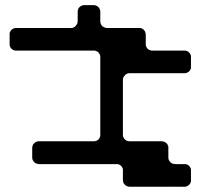

<svg xmlns="http://www.w3.org/2000/svg" viewBox="-20 -709 793 730"><path d="M456.1 -369.1Q426.8 -369.1 369.1 -369.1Q368.2 -369.1 367.2 -369.1Q367.2 -369.1 366.2 -369.1Q397.5 -369.1 458 -369.1Q457 -369.1 457 -369.1Q456.1 -369.1 456.1 -369.1ZM706.1 -455.1Q706.1 -455.1 706.1 -454.1Q706.1 -454.1 706.1 -453.1Q706.1 -453.1 706.1 -453.1Q706.1 -453.1 706.1 -453.1Q706.1 -453.1 706.1 -453.1Q706.1 -452.1 706.1 -452.1Q706.1 -452.1 706.1 -452.1Q706.1 -452.1 706.1 -452.1Q706.1 -452.1 706.1 -452.1Q706.1 -451.2 706.1 -451.2Q706.1 -451.2 706.1 -450.2Q706.1 -450.2 706.1 -449.2Q706.1 -449.2 706.1 -449.2Q706.1 -449.2 706.1 -449.2Q706.1 -449.2 705.1 -448.2Q705.1 -448.2 705.1 -448.2Q705.1 -447.3 705.1 -446.3Q705.1 -446.3 704.1 -445.3Q703.1 -443.4 702.1 -441.4Q701.2 -439.5 699.2 -437.5Q695.3 -434.6 691.4 -432.6Q686.5 -430.7 681.6 -430.7Q612.3 -430.7 472.7 -430.7Q461.9 -430.7 455.1 -422.9Q447.3 -416 447.3 -405.3Q447.3 -335.9 447.3 -196.3Q447.3 -186.5 455.1 -178.7Q461.9 -171.9 472.7 -171.9Q513.7 -171.9 595.7 -171.9Q595.7 -171.9 596.7 -171.9Q596.7 -171.9 597.7 -171.9Q597.7 -171.9 597.7 -171.9Q597.7 -171.9 597.7 -171.9Q598.6 -171.9 598.6 -170.9Q599.6 -170.9 599.6 -170.9Q600.6 -170.9 600.6 -170.9Q600.6 -170.9 600.6 -170.9Q600.6 -170.9 600.6 -170.9Q600.6 -170.9 601.6 -170.9Q601.6 -170.9 601.6 -170.9Q602.5 -170.9 602.5 -170.9Q603.5 -169.9 603.5 -169.9Q604.5 -169.9 604.5 -169.9Q604.5 -169.9 605.5 -169.9Q605.5 -168.9 606.4 -168.9Q606.4 -168.9 606.4 -168.9Q607.4 -168.9 607.4 -168Q608.4 -168 609.4 -167Q610.4 -167 610.4 -166Q611.3 -166 611.3 -166Q611.3 -166 611.3 -166Q612.3 -165 612.3 -165Q612.3 -165 613.3 -164.1Q614.3 -163.1 616.2 -161.1Q617.2 -159.2 618.2 -156.2Q619.1 -154.3 620.1 -151.4Q620.1 -149.4 620.1 -146.5Q620.1 -134.8 620.1 -110.4Q620.1 -110.4 620.1 -110.4Q620.1 -110.4 620.1 -110.4Q620.1 -110.4 620.1 -109.4Q620.1 -109.4 620.1 -108.4Q620.1 -108.4 620.1 -107.4Q620.1 -107.4 620.1 -106.4Q620.1 -105.5 621.1 -105.5Q621.1 -103.5 621.1 -102.5Q621.1 -101.6 622.1 -100.6Q622.1 -99.6 623 -99.6Q623 -98.6 623 -98.6Q624 -97.7 624 -96.7Q625 -95.7 626 -94.7Q627 -93.8 627 -92.8Q627.9 -91.8 628.9 -90.8Q628.9 -90.8 629.9 -90.8Q629.9 -90.8 629.9 -90.8Q630.9 -89.8 631.8 -89.8Q631.8 -88.9 632.8 -88.9Q632.8 -88.9 633.8 -87.9Q633.8 -87.9 633.8 -87.9Q634.8 -87.9 635.7 -86.9Q636.7 -86.9 637.7 -86.9Q637.7 -85.9 638.7 -85.9Q638.7 -85.9 638.7 -85.9Q638.7 -85.9 639.6 -85.9Q639.6 -85.9 639.6 -85.9Q639.6 -85.9 640.6 -85.9Q640.6 -85.9 641.6 -85.9Q642.6 -85.9 642.6 -85.9Q643.6 -85 644.5 -85Q657.2 -85 681.6 -85Q681.6 -85 681.6 -85Q681.6 -85 681.6 -85Q681.6 -85 682.6 -85Q682.6 -85 682.6 -85Q683.6 -85 683.6 -85Q683.6 -85 683.6 -85Q684.6 -85 685.5 -85Q685.5 -85 686.5 -85Q687.5 -85 688.5 -84Q689.5 -84 691.4 -84Q691.4 -83 692.4 -83Q692.4 -83 692.4 -83Q693.4 -82 693.4 -82Q694.3 -82 694.3 -82Q694.3 -82 695.3 -81.1Q695.3 -81.1 695.3 -81.1Q696.3 -81.1 697.3 -80.1Q697.3 -79.1 698.2 -79.1Q698.2 -78.1 699.2 -78.1Q699.2 -78.1 699.2 -78.1Q700.2 -77.1 700.2 -77.1Q700.2 -77.1 700.2 -77.1Q700.2 -76.2 701.2 -76.2Q701.2 -76.2 701.2 -76.2Q702.1 -75.2 702.1 -74.2Q703.1 -73.2 703.1 -73.2Q703.1 -72.3 703.1 -72.3Q704.1 -71.3 704.1 -71.3Q704.1 -70.3 705.1 -69.3Q705.1 -68.4 705.1 -68.4Q705.1 -67.4 705.1 -67.4Q705.1 -66.4 706.1 -66.4Q706.1 -66.4 706.1 -66.4Q706.1 -66.4 706.1 -66.4Q706.1 -65.4 706.1 -65.4Q706.1 -64.5 706.1 -64.5Q706.1 -63.5 706.1 -62.5Q706.1 -61.5 706.1 -60.5Q706.1 -48.8 706.1 -24.4Q706.1 -22.5 706.1 -20.5Q706.1 -18.6 705.1 -16.6Q705.1 -15.6 705.1 -15.6Q705.1 -14.6 704.1 -14.6Q704.1 -13.7 704.1 -13.7Q704.1 -12.7 703.1 -11.7Q703.1 -11.7 703.1 -10.7Q702.1 -10.7 702.1 -9.8Q702.1 -9.8 701.2 -8.8Q701.2 -8.8 700.2 -7.8Q700.2 -7.8 700.2 -6.8Q699.2 -6.8 699.2 -6.8Q695.3 -2.9 691.4 -1Q686.5 1 681.6 1Q668.9 1 644.5 1Q643.6 1 642.6 1Q641.6 1 640.6 0Q640.6 1 640.6 1Q584 1 472.7 1Q471.7 1 470.7 1Q470.7 1 469.7 1Q468.8 1 468.8 1Q467.8 0 467.8 0Q466.8 0 465.8 0Q464.8 0 463.9 -1Q462.9 -1 462.9 -1Q462.9 -1 461.9 -2Q461.9 -2 461.9 -2Q461.9 -2 460.9 -2Q460.9 -2 460.9 -2Q460 -2 460 -2.9Q459 -2.9 459 -2.9Q458 -3.9 458 -3.9Q458 -3.9 458 -3.9Q458 -3.9 457 -3.9Q457 -4.9 457 -4.9Q456.1 -4.9 456.1 -5.9Q455.1 -5.9 455.1 -5.9Q455.1 -5.9 455.1 -6.8Q454.1 -6.8 454.1 -7.8Q454.1 -7.8 453.1 -7.8Q453.1 -8.8 452.1 -8.8Q452.1 -9.8 452.1 -9.8Q451.2 -10.7 451.2 -10.7Q451.2 -11.7 450.2 -11.7Q450.2 -12.7 450.2 -12.7Q450.2 -13.7 450.2 -13.7Q449.2 -14.6 449.2 -14.6Q449.2 -14.6 449.2 -14.6Q449.2 -15.6 448.2 -16.6Q448.2 -17.6 448.2 -18.6Q448.2 -19.5 448.2 -20.5Q448.2 -20.5 448.2 -21.5Q447.3 -22.5 447.3 -22.5Q447.3 -23.4 447.3 -23.4Q447.3 -23.4 447.3 -23.4Q447.3 -24.4 447.3 -24.4Q447.3 -36.1 447.3 -60.5Q447.3 -61.5 447.3 -62.5Q447.3 -63.5 447.3 -64.5Q447.3 -64.5 447.3 -65.4Q447.3 -65.4 447.3 -66.4Q447.3 -66.4 447.3 -66.4Q447.3 -66.4 447.3 -66.4Q447.3 -66.4 446.3 -67.4Q446.3 -67.4 446.3 -68.4Q446.3 -68.4 446.3 -69.3Q445.3 -70.3 445.3 -71.3Q445.3 -71.3 444.3 -72.3Q444.3 -72.3 444.3 -73.2Q443.4 -74.2 443.4 -74.2Q442.4 -75.2 442.4 -76.2Q441.4 -77.1 441.4 -77.1Q440.4 -78.1 440.4 -78.1Q440.4 -78.1 439.5 -79.1Q439.5 -79.1 439.5 -79.1Q439.5 -79.1 438.5 -80.1Q438.5 -80.1 438.5 -80.1Q437.5 -81.1 436.5 -81.1Q436.5 -82 435.5 -82Q435.5 -82 434.6 -82Q434.6 -82 434.6 -82Q433.6 -83 433.6 -83Q432.6 -83 432.6 -84Q431.6 -84 431.6 -84Q430.7 -84 430.7 -84Q429.7 -85 427.7 -85Q426.8 -85 425.8 -85Q425.8 -85 424.8 -85Q424.8 -85 424.8 -85Q424.8 -85 423.8 -85Q423.8 -85 423.8 -85Q423.8 -85 423.8 -85Q403.3 -85 361.3 -85Q361.3 -85 331.1 -85Q300.8 -85 261.7 -85Q213.9 -85 170.9 -85Q127 -85 127 -85Q126 -85 125 -85.9Q124 -85.9 122.1 -85.9Q122.1 -85.9 121.1 -85.9Q121.1 -85.9 120.1 -86.9Q120.1 -86.9 120.1 -86.9Q120.1 -86.9 119.1 -86.9Q119.1 -86.9 119.1 -86.9Q119.1 -86.9 118.2 -86.9Q118.2 -86.9 118.2 -86.9Q118.2 -86.9 118.2 -86.9Q118.2 -86.9 118.2 -86.9Q118.2 -86.9 117.2 -87.9Q117.2 -87.9 117.2 -87.9Q117.2 -87.9 116.2 -87.9Q116.2 -87.9 116.2 -87.9Q115.2 -88.9 115.2 -88.9Q114.3 -88.9 114.3 -88.9Q113.3 -89.8 113.3 -89.8Q113.3 -89.8 112.3 -90.8Q112.3 -90.8 112.3 -90.8Q111.3 -90.8 111.3 -90.8Q111.3 -91.8 111.3 -91.8Q110.4 -91.8 110.4 -91.8Q110.4 -92.8 109.4 -92.8Q109.4 -93.8 109.4 -93.8Q108.4 -93.8 108.4 -94.7Q107.4 -95.7 106.4 -96.7Q106.4 -97.7 105.5 -98.6Q105.5 -98.6 105.5 -99.6Q104.5 -99.6 104.5 -100.6Q104.5 -101.6 103.5 -102.5Q103.5 -103.5 103.5 -104.5Q103.5 -104.5 103.5 -104.5Q103.5 -105.5 103.5 -105.5Q103.5 -105.5 103.5 -105.5Q102.5 -106.4 102.5 -106.4Q102.5 -106.4 102.5 -107.4Q102.5 -107.4 102.5 -107.4Q102.5 -107.4 102.5 -108.4Q102.5 -108.4 102.5 -109.4Q102.5 -109.4 102.5 -109.4Q102.5 -110.4 102.5 -110.4Q102.5 -110.4 102.5 -110.4Q102.5 -110.4 102.5 -110.4Q102.5 -122.1 102.5 -146.5Q102.5 -146.5 102.5 -146.5Q102.5 -146.5 102.5 -146.5Q102.5 -147.5 102.5 -147.5Q102.5 -147.5 102.5 -147.5Q102.5 -147.5 102.5 -148.4Q102.5 -148.4 102.5 -148.4Q102.5 -149.4 102.5 -149.4Q102.5 -150.4 102.5 -150.4Q102.5 -150.4 103.5 -151.4Q103.5 -151.4 103.5 -151.4Q103.5 -152.3 103.5 -152.3Q103.5 -153.3 103.5 -154.3Q103.5 -155.3 104.5 -156.2Q104.5 -156.2 104.5 -156.2Q104.5 -156.2 104.5 -157.2Q104.5 -157.2 105.5 -157.2Q105.5 -158.2 105.5 -158.2Q105.5 -158.2 105.5 -158.2Q105.5 -159.2 105.5 -159.2Q106.4 -160.2 106.4 -161.1Q107.4 -161.1 108.4 -162.1Q108.4 -162.1 108.4 -162.1Q108.4 -163.1 108.4 -163.1Q108.4 -163.1 109.4 -163.1Q109.4 -164.1 109.4 -164.1Q109.4 -164.1 109.4 -164.1Q110.4 -164.1 110.4 -164.1Q110.4 -165 110.4 -165Q110.4 -165 110.4 -165Q111.3 -165 111.3 -166Q111.3 -166 112.3 -166Q112.3 -167 113.3 -167Q114.3 -168 115.2 -168Q115.2 -168.9 115.2 -168.9Q116.2 -168.9 116.2 -168.9Q116.2 -168.9 117.2 -168.9Q117.2 -169.9 117.2 -169.9Q118.2 -169.9 118.2 -169.9Q118.2 -169.9 119.1 -169.9Q119.1 -169.9 119.1 -169.9Q120.1 -170.9 120.1 -170.9Q120.1 -170.9 121.1 -170.9Q121.1 -170.9 121.1 -170.9Q122.1 -170.9 122.1 -170.9Q122.1 -170.9 122.1 -170.9Q122.1 -170.9 122.1 -170.9Q123 -170.9 123 -170.9Q123 -170.9 124 -170.9Q124 -171.9 124 -171.9Q125 -171.9 125 -171.9Q125 -171.9 125 -171.9Q126 -171.9 126 -171.9Q127 -171.9 127 -171.9Q197.3 -171.9 336.9 -171.9Q346.7 -171.9 354.5 -178.7Q361.3 -186.5 361.3 -196.3Q361.3 -294.9 361.3 -492.2Q361.3 -492.2 361.3 -493.2Q361.3 -493.2 361.3 -494.1Q361.3 -494.1 361.3 -494.1Q361.3 -495.1 361.3 -495.1Q361.3 -495.1 361.3 -495.1Q361.3 -495.1 361.3 -496.1Q361.3 -496.1 361.3 -497.1Q360.4 -497.1 360.4 -497.1Q360.4 -498 360.4 -499Q360.4 -500 359.4 -501Q359.4 -501 359.4 -501Q359.4 -502 359.4 -502Q359.4 -502 358.4 -502.9Q358.4 -502.9 358.4 -503.9Q358.4 -503.9 357.4 -504.9Q357.4 -505.9 356.4 -505.9Q355.5 -507.8 354.5 -509.8Q352.5 -510.7 350.6 -512.7Q350.6 -512.7 350.6 -512.7Q349.6 -512.7 349.6 -512.7Q349.6 -512.7 348.6 -513.7Q348.6 -513.7 348.6 -513.7Q347.7 -513.7 347.7 -513.7Q346.7 -514.6 346.7 -514.6Q346.7 -514.6 346.7 -514.6Q345.7 -514.6 345.7 -514.6Q345.7 -514.6 345.7 -514.6Q345.7 -514.6 345.7 -514.6Q345.7 -514.6 344.7 -515.6Q344.7 -515.6 343.8 -515.6Q343.8 -515.6 342.8 -515.6Q341.8 -515.6 341.8 -516.6Q340.8 -516.6 339.8 -516.6Q339.8 -516.6 338.9 -516.6Q338.9 -516.6 337.9 -516.6Q337.9 -516.6 336.9 -516.6Q336.9 -516.6 336.9 -516.6Q336.9 -516.6 336.9 -516.6Q238.3 -516.6 41 -516.6Q39.1 -516.6 37.1 -516.6Q35.2 -517.6 34.2 -517.6Q32.2 -518.6 31.2 -518.6Q30.3 -519.5 29.3 -519.5Q28.3 -520.5 28.3 -520.5Q27.3 -520.5 27.3 -520.5Q25.4 -522.5 23.4 -524.4Q21.5 -525.4 20.5 -527.3Q20.5 -528.3 20.5 -528.3Q19.5 -528.3 19.5 -529.3Q18.6 -530.3 18.6 -531.2Q17.6 -533.2 17.6 -534.2Q16.6 -536.1 16.6 -538.1Q16.6 -540 16.6 -542Q16.6 -553.7 16.6 -578.1Q16.6 -580.1 16.6 -582Q16.6 -584 17.6 -585Q17.6 -585.9 17.6 -586.9Q17.6 -586.9 18.6 -587.9Q19.5 -589.8 20.5 -591.8Q22.5 -593.8 23.4 -595.7Q27.3 -598.6 31.2 -600.6Q36.1 -602.5 41 -602.5Q111.3 -602.5 250 -602.5Q255.9 -602.5 259.8 -604.5Q264.6 -606.4 267.6 -610.4Q269.5 -612.3 270.5 -614.3Q272.5 -616.2 273.4 -618.2Q274.4 -620.1 274.4 -623Q275.4 -625 275.4 -627.9Q275.4 -639.6 275.4 -665Q275.4 -665 275.4 -666Q275.4 -667 275.4 -667Q275.4 -668.9 276.4 -670.9Q276.4 -671.9 277.3 -673.8Q277.3 -675.8 278.3 -676.8Q279.3 -678.7 280.3 -679.7Q280.3 -679.7 281.2 -680.7Q281.2 -680.7 282.2 -681.6Q282.2 -682.6 283.2 -682.6Q284.2 -683.6 285.2 -684.6Q286.1 -685.5 288.1 -685.5Q289.1 -686.5 290 -687.5Q290 -687.5 290 -687.5Q292 -688.5 294.9 -688.5Q296.9 -689.5 299.8 -689.5Q312.5 -689.5 336.9 -689.5Q337.9 -689.5 338.9 -689.5Q340.8 -688.5 341.8 -688.5Q342.8 -688.5 342.8 -688.5Q343.8 -688.5 343.8 -688.5Q345.7 -687.5 347.7 -686.5Q348.6 -685.5 350.6 -684.6Q351.6 -684.6 352.5 -683.6Q353.5 -682.6 354.5 -681.6Q357.4 -678.7 359.4 -673.8Q361.3 -669.9 361.3 -664.1Q361.3 -652.3 361.3 -627.9Q361.3 -623 363.3 -618.2Q365.2 -613.3 368.2 -610.4Q369.1 -609.4 370.1 -608.4Q371.1 -607.4 372.1 -607.4Q374 -606.4 376 -605.5Q377.9 -604.5 379.9 -603.5Q379.9 -603.5 380.9 -603.5Q381.8 -603.5 382.8 -603.5Q383.8 -603.5 384.8 -602.5Q385.7 -602.5 385.7 -602.5Q426.8 -602.5 509.8 -602.5Q509.8 -602.5 510.7 -602.5Q510.7 -602.5 510.7 -602.5Q511.7 -602.5 511.7 -602.5Q511.7 -602.5 511.7 -602.5Q511.7 -602.5 511.7 -602.5Q511.7 -602.5 512.7 -602.5Q512.7 -602.5 513.7 -602.5Q514.6 -602.5 515.6 -601.6Q515.6 -601.6 516.6 -601.6Q516.6 -601.6 517.6 -601.6Q517.6 -601.6 518.6 -600.6Q519.5 -600.6 520.5 -600.6Q520.5 -599.6 521.5 -599.6Q521.5 -599.6 521.5 -599.6Q522.5 -599.6 522.5 -598.6Q522.5 -598.6 523.4 -598.6Q523.4 -598.6 523.4 -597.7Q524.4 -597.7 524.4 -597.7Q524.4 -597.7 524.4 -597.7Q524.4 -597.7 524.4 -597.7Q524.4 -597.7 524.4 -597.7Q524.4 -597.7 524.4 -597.7Q524.4 -596.7 525.4 -596.7Q525.4 -596.7 526.4 -595.7Q526.4 -595.7 526.4 -595.7Q526.4 -595.7 527.3 -595.7Q527.3 -594.7 527.3 -594.7Q527.3 -594.7 527.3 -594.7Q528.3 -593.8 528.3 -593.8Q528.3 -593.8 528.3 -592.8Q529.3 -592.8 529.3 -591.8Q530.3 -591.8 530.3 -590.8Q530.3 -590.8 531.2 -589.8Q531.2 -589.8 531.2 -588.9Q531.2 -588.9 532.2 -587.9Q532.2 -587.9 532.2 -586.9Q532.2 -586.9 532.2 -585.9Q532.2 -585.9 533.2 -585Q533.2 -585 533.2 -584Q533.2 -584 533.2 -583Q533.2 -583 533.2 -582Q533.2 -582 533.2 -581.1Q533.2 -581.1 534.2 -581.1Q534.2 -580.1 534.2 -580.1Q534.2 -580.1 534.2 -579.1Q534.2 -579.1 534.2 -578.1Q534.2 -566.4 534.2 -542Q534.2 -539.1 534.2 -536.1Q535.2 -534.2 536.1 -532.2Q536.1 -531.2 536.1 -531.2Q536.1 -530.3 537.1 -530.3Q537.1 -530.3 537.1 -529.3Q537.1 -529.3 537.1 -529.3Q537.1 -528.3 538.1 -527.3Q538.1 -527.3 539.1 -526.4Q539.1 -526.4 540 -525.4Q540 -525.4 540 -524.4Q541 -524.4 541 -524.4Q541 -524.4 541 -523.4Q541 -523.4 542 -523.4Q542 -523.4 542 -522.5Q543 -522.5 543 -522.5Q543 -522.5 543 -522.5Q543.9 -521.5 543.9 -521.5Q543.9 -521.5 544.9 -521.5Q544.9 -521.5 544.9 -520.5Q544.9 -520.5 544.9 -520.5Q544.9 -520.5 545.9 -520.5Q545.9 -520.5 545.9 -520.5Q546.9 -519.5 546.9 -519.5Q547.9 -519.5 548.8 -518.6Q548.8 -518.6 549.8 -518.6Q550.8 -517.6 551.8 -517.6Q551.8 -517.6 551.8 -517.6Q551.8 -517.6 551.8 -517.6Q552.7 -517.6 552.7 -517.6Q552.7 -517.6 552.7 -517.6Q553.7 -517.6 553.7 -517.6Q554.7 -516.6 554.7 -516.6Q555.7 -516.6 556.6 -516.6Q557.6 -516.6 558.6 -516.6Q599.6 -516.6 681.6 -516.6Q682.6 -516.6 682.6 -516.6Q682.6 -516.6 682.6 -516.6Q683.6 -516.6 683.6 -516.6Q683.6 -516.6 684.6 -516.6Q684.6 -516.6 685.5 -516.6Q685.5 -516.6 686.5 -516.6Q687.5 -515.6 687.5 -515.6Q688.5 -515.6 688.5 -515.6Q689.5 -515.6 689.5 -515.6Q690.4 -514.6 691.4 -514.6Q691.4 -514.6 692.4 -514.6Q692.4 -513.7 693.4 -513.7Q693.4 -513.7 693.4 -513.7Q693.4 -513.7 694.3 -513.7Q694.3 -512.7 695.3 -512.7Q695.3 -512.7 696.3 -511.7Q696.3 -511.7 697.3 -510.7Q698.2 -510.7 698.2 -509.8Q698.2 -509.8 699.2 -509.8Q699.2 -508.8 699.2 -508.8Q701.2 -507.8 702.1 -505.9Q703.1 -503.9 704.1 -502Q704.1 -502 704.1 -502Q704.1 -501 704.1 -501Q705.1 -501 705.1 -500Q705.1 -500 705.1 -499Q705.1 -499 705.1 -498Q706.1 -498 706.1 -497.1Q706.1 -497.1 706.1 -496.1Q706.1 -496.1 706.1 -495.1Q706.1 -495.1 706.1 -494.1Q706.1 -493.2 706.1 -492.2Q706.1 -482.4 706.1 -473.6Q706.1 -464.8 706.1 -455.1Z"/></svg>

Font: Stal Type
Style: Alien
Weight: 400
Designer: daniel chilleron
Version: Version 1.0